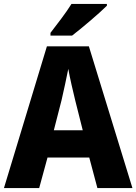

<svg xmlns="http://www.w3.org/2000/svg" viewBox="-20 -950 689 970"><path d="M520 -921V-930H341C314 -886 268 -827 235 -784V-770H344C395 -809 483 -884 520 -921ZM472 0H649L429 -716H217L0 0H178L220 -154H431ZM360 -443 398 -292H252L291 -444C301 -489 317 -559 325 -602C332 -561 350 -483 360 -443Z"/></svg>

Font: Noto Sans Lao Looped SemiCondensed ExtraBold
Style: Regular
Weight: 800
Width: 4
Designer: Mark Frömberg, Ben Mitchell
Foundry: The Fontpad Ltd
Version: Version 1.002